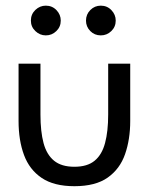

<svg xmlns="http://www.w3.org/2000/svg" viewBox="-20 -630 505 662"><path d="M236.5 12Q166 12 123.8 -16.5Q81.5 -45 62.8 -95.5Q44 -146 44 -213V-410.5H119.5V-235Q119.5 -176.5 130.2 -136.5Q141 -96.5 166.5 -75.8Q192 -55 236.5 -55Q281 -55 306.2 -75.8Q331.5 -96.5 342.2 -136.8Q353 -177 353 -235V-410.5H429V-213Q429 -149.5 411.2 -98.5Q393.5 -47.5 351.5 -17.8Q309.5 12 236.5 12ZM138 -508Q117.5 -508 102 -522.8Q86.5 -537.5 86.5 -559Q86.5 -581 102 -595.8Q117.5 -610.5 138 -610.5Q160 -610.5 174.8 -595Q189.5 -579.5 189.5 -559Q189.5 -537.5 174.2 -522.8Q159 -508 138 -508ZM327.5 -508Q306 -508 291.2 -523Q276.5 -538 276.5 -559Q276.5 -580.5 291.5 -595.5Q306.5 -610.5 327.5 -610.5Q349.5 -610.5 364.2 -595Q379 -579.5 379 -559Q379 -537.5 363.8 -522.8Q348.5 -508 327.5 -508Z"/></svg>

Font: Lucymar Sans
Style: Regular
Weight: 400
Foundry: The League of Moveable Type (original font) / Main changes by Cristiano Sobral with portions from Mirco Monsees
Version: Version 2.001;August 30, 2020;FontCreator 13.0.0.2681 64-bit